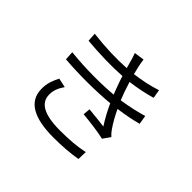

<svg xmlns="http://www.w3.org/2000/svg" viewBox="-179 -1054 1358 1358"><g transform="rotate(45 500.0 -374.5)"><path d="M299 -263 229 -278C207 -234 190 -194 191 -138C192 -12 299 46 495 46C581 46 657 40 727 28L729 -43C657 -28 586 -22 493 -22C332 -22 258 -65 258 -149C258 -194 275 -228 299 -263ZM505 -700 514 -668C419 -662 303 -665 182 -680L186 -614C311 -603 435 -600 532 -607C540 -581 549 -554 560 -525L581 -470C467 -460 314 -459 162 -475L166 -408C321 -396 486 -398 607 -410C630 -359 658 -307 689 -259C657 -263 590 -271 534 -276L529 -222C597 -215 687 -205 743 -191L782 -246C768 -259 756 -272 746 -287C718 -327 693 -373 672 -418C744 -427 809 -441 857 -454L846 -521C799 -507 727 -489 645 -477L621 -540L597 -613C668 -622 740 -637 797 -654L786 -719C724 -698 651 -683 580 -674C569 -715 560 -757 555 -795L479 -784C489 -758 498 -728 505 -700Z"/></g></svg>

Font: Noto Sans CJK HK DemiLight
Style: Regular
Weight: 350
Designer: Ryoko NISHIZUKA 西塚涼子 (kana, bopomofo & ideographs); Paul D. Hunt (Latin, Greek & Cyrillic); Sandoll Communications 산돌커뮤니
Foundry: Adobe
Version: Version 2.004;hotconv 1.0.118;makeotfexe 2.5.65603